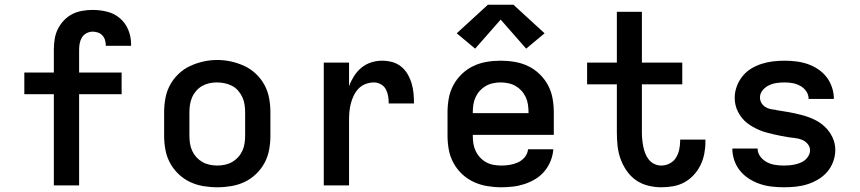

<svg xmlns="http://www.w3.org/2000/svg" viewBox="-20 -785 3640 813"><path d="M208 0V-386H83V-478H208V-575Q208 -597 211.5 -619.5Q215 -642 225 -662Q235 -682 250.5 -698.5Q266 -715 285.5 -725Q305 -735 327.5 -739Q350 -743 372 -743Q403 -743 433.5 -735.5Q464 -728 487.5 -708Q511 -688 523 -659Q535 -630 535 -599Q535 -597 535 -595Q535 -593 535 -591H428Q428 -592 428 -592.5Q428 -593 428 -594Q428 -605 424.5 -616Q421 -627 413 -635.5Q405 -644 394 -647.5Q383 -651 372 -651Q359 -651 346.5 -644.5Q334 -638 327 -626.5Q320 -615 317.5 -601.5Q315 -588 315 -575V-478H495V-386H315V0Z M900 8Q870 8 840.5 3Q811 -2 784.5 -14.5Q758 -27 736 -48Q714 -69 700 -95Q686 -121 680.5 -150.5Q675 -180 675 -210V-310Q675 -340 680.5 -369.5Q686 -399 700 -425Q714 -451 736 -472Q758 -493 785 -505.5Q812 -518 841 -524.5Q870 -531 900 -531Q930 -531 959 -524.5Q988 -518 1015 -505.5Q1042 -493 1064 -472Q1086 -451 1100 -425Q1114 -399 1119.5 -369.5Q1125 -340 1125 -310V-210Q1125 -180 1119.5 -150.5Q1114 -121 1100 -95Q1086 -69 1064 -48Q1042 -27 1015.5 -14.5Q989 -2 959.5 3Q930 8 900 8ZM900 -84Q916 -84 932.5 -87.5Q949 -91 963 -99Q977 -107 988 -119Q999 -131 1006 -146Q1013 -161 1015.5 -177.5Q1018 -194 1018 -210V-310Q1018 -326 1015.5 -342.5Q1013 -359 1006 -374Q999 -389 988 -401.5Q977 -414 962.5 -421.5Q948 -429 931.5 -432.5Q915 -436 898 -436Q882 -436 866 -432.5Q850 -429 836 -421Q822 -413 811 -400.5Q800 -388 793.5 -373Q787 -358 784.5 -342Q782 -326 782 -310V-210Q782 -194 784.5 -177.5Q787 -161 794 -146Q801 -131 812 -119Q823 -107 837 -99Q851 -91 867.5 -87.5Q884 -84 900 -84Z M1351 0V-520H1458V-420Q1466 -442 1479 -462.5Q1492 -483 1510 -498Q1528 -513 1551 -520.5Q1574 -528 1598 -528Q1619 -528 1640 -522.5Q1661 -517 1678 -503.5Q1695 -490 1706 -471Q1717 -452 1723 -431.5Q1729 -411 1731 -390Q1733 -369 1733 -347H1626Q1626 -363 1623.5 -378Q1621 -393 1614 -406.5Q1607 -420 1593 -428Q1579 -436 1564 -436Q1546 -436 1528.5 -429.5Q1511 -423 1498.5 -410Q1486 -397 1478 -380.5Q1470 -364 1465.5 -346.5Q1461 -329 1459.5 -311.5Q1458 -294 1458 -276V0Z M2103 8Q2073 8 2043 3Q2013 -2 1986 -14.5Q1959 -27 1937 -47.5Q1915 -68 1900.5 -94.5Q1886 -121 1880.5 -150.5Q1875 -180 1875 -210V-310Q1875 -340 1880.5 -369.5Q1886 -399 1900 -425Q1914 -451 1936 -472Q1958 -493 1984.5 -505.5Q2011 -518 2040.5 -523Q2070 -528 2100 -528Q2130 -528 2159.5 -523Q2189 -518 2215.5 -505.5Q2242 -493 2264 -472Q2286 -451 2300 -425Q2314 -399 2319.5 -369.5Q2325 -340 2325 -310V-214H1982V-210Q1982 -193 1984.5 -177Q1987 -161 1994 -146Q2001 -131 2012.5 -118.5Q2024 -106 2038.5 -98Q2053 -90 2069.5 -87Q2086 -84 2103 -84Q2121 -84 2139 -87Q2157 -90 2173.5 -97.5Q2190 -105 2202 -119.5Q2214 -134 2216 -153H2323Q2321 -127 2311.5 -103.5Q2302 -80 2286 -60.5Q2270 -41 2248 -27.5Q2226 -14 2202 -6Q2178 2 2153 5Q2128 8 2103 8ZM2218 -306V-310Q2218 -326 2215.5 -342.5Q2213 -359 2206 -374Q2199 -389 2188 -401Q2177 -413 2163 -421Q2149 -429 2132.5 -432.5Q2116 -436 2100 -436Q2084 -436 2067.5 -432.5Q2051 -429 2037 -421Q2023 -413 2012 -401Q2001 -389 1994 -374Q1987 -359 1984.5 -342.5Q1982 -326 1982 -310V-306ZM1992 -579 1914 -644 2046 -765H2154L2286 -644L2208 -579L2100 -702Z M2780 8Q2752 8 2724 1Q2696 -6 2673 -22Q2650 -38 2633.5 -62Q2617 -86 2607.5 -112.5Q2598 -139 2595 -167.5Q2592 -196 2592 -224V-428H2466V-520H2592V-735H2698V-520H2869V-428H2698V-224Q2698 -209 2699.5 -194Q2701 -179 2704 -164Q2707 -149 2712.5 -135Q2718 -121 2727.5 -109Q2737 -97 2751 -90.5Q2765 -84 2780 -84Q2799 -84 2816 -93Q2833 -102 2842.5 -117.5Q2852 -133 2856 -151.5Q2860 -170 2860 -188Q2860 -190 2860 -191Q2860 -192 2860 -194H2967Q2967 -191 2967 -188.5Q2967 -186 2967 -183Q2967 -158 2962 -133Q2957 -108 2946 -85.5Q2935 -63 2917.5 -44Q2900 -25 2878 -13Q2856 -1 2831 3.5Q2806 8 2780 8Z M3298 8Q3273 8 3247.5 5Q3222 2 3198 -6Q3174 -14 3152 -28Q3130 -42 3114 -61.5Q3098 -81 3089.5 -105.5Q3081 -130 3081 -156H3188Q3188 -137 3199.5 -122Q3211 -107 3227 -98.5Q3243 -90 3261.5 -87Q3280 -84 3298 -84Q3310 -84 3322 -85Q3334 -86 3345.5 -88.5Q3357 -91 3368.5 -95.5Q3380 -100 3389 -107.5Q3398 -115 3404 -126Q3410 -137 3410 -149Q3410 -164 3399.5 -176Q3389 -188 3375 -193.5Q3361 -199 3345.5 -200.5Q3330 -202 3315 -204.5Q3300 -207 3285 -210Q3270 -213 3255 -216.5Q3240 -220 3225 -224Q3210 -228 3196 -234Q3182 -240 3168.5 -247.5Q3155 -255 3143 -264.5Q3131 -274 3121.5 -286Q3112 -298 3105 -311.5Q3098 -325 3094.5 -340Q3091 -355 3091 -371Q3091 -395 3099.5 -418.5Q3108 -442 3123.5 -461.5Q3139 -481 3160 -494Q3181 -507 3204.5 -514.5Q3228 -522 3252.5 -525Q3277 -528 3302 -528Q3326 -528 3351 -525Q3376 -522 3399.5 -514Q3423 -506 3444 -492Q3465 -478 3480 -458.5Q3495 -439 3503 -415Q3511 -391 3511 -366H3404Q3404 -384 3394 -398.5Q3384 -413 3368.5 -421.5Q3353 -430 3336 -433Q3319 -436 3302 -436Q3285 -436 3268 -433.5Q3251 -431 3235.5 -423.5Q3220 -416 3209 -402.5Q3198 -389 3198 -372Q3198 -360 3204 -349.5Q3210 -339 3220 -332.5Q3230 -326 3241.5 -323.5Q3253 -321 3264 -320L3266 -319Q3293 -315 3320.5 -310Q3348 -305 3375 -298Q3402 -291 3427.5 -279Q3453 -267 3473 -248Q3493 -229 3505 -203.5Q3517 -178 3517 -150Q3517 -125 3508 -100.5Q3499 -76 3482.5 -57Q3466 -38 3444 -25Q3422 -12 3398 -4.5Q3374 3 3349 5.5Q3324 8 3298 8Z"/></svg>

Font: Iosevka Custom SmBdEx
Style: Regular
Weight: 600
Width: 7
Monospace: yes
Designer: Belleve Invis
Foundry: Belleve Invis
Version: Version 11.2.4; ttfautohint (v1.8.4)